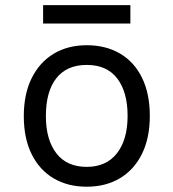

<svg xmlns="http://www.w3.org/2000/svg" viewBox="-20 -694 656 726"><path d="M308 12Q236.5 12 183 -19.5Q129.5 -51 99.8 -110.8Q70 -170.5 70 -255Q70 -338.5 99.8 -398.5Q129.5 -458.5 183 -490.8Q236.5 -523 308 -523Q380 -523 433.8 -491.5Q487.5 -460 517 -400Q546.5 -340 546.5 -256Q546.5 -172.5 517 -112.5Q487.5 -52.5 433.8 -20.2Q380 12 308 12ZM308 -63Q382 -63 422.2 -114.5Q462.5 -166 462.5 -256Q462.5 -345.5 423.5 -397Q384.5 -448.5 308 -448.5Q232.5 -448.5 193 -398.2Q153.5 -348 153.5 -255Q153.5 -166 193 -114.5Q232.5 -63 308 -63ZM143 -605V-674.5H473V-605Z"/></svg>

Font: Overpass Mono Light
Style: Regular
Weight: 400
Monospace: yes
Version: Version 4.000